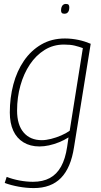

<svg xmlns="http://www.w3.org/2000/svg" viewBox="-20 -738 517 978"><path d="M4 194 14 163Q45 175 80 181.5Q115 188 148 188Q198 188 233.5 169Q269 150 291 110.5Q313 71 322 10L329 -38Q307 -24 281 -13.5Q255 -3 229.5 2.5Q204 8 181 8Q134 8 99.5 -13Q65 -34 47.5 -72.5Q30 -111 30 -165Q30 -240 48 -308Q66 -376 102 -428.5Q138 -481 190.5 -511.5Q243 -542 311 -542Q329 -542 346.5 -540Q364 -538 380.5 -534.5Q397 -531 412.5 -526Q428 -521 442 -515L357 12Q341 117 290.5 168.5Q240 220 152 220Q115 220 76 213Q37 206 4 194ZM402 -493Q383 -500 361 -505.5Q339 -511 306 -511Q251 -511 207 -483.5Q163 -456 132 -409.5Q101 -363 84 -302.5Q67 -242 67 -175Q67 -102 100.5 -63Q134 -24 193 -24Q214 -24 240 -30.5Q266 -37 291.5 -48Q317 -59 335 -72ZM309 -668Q299 -668 295 -672Q291 -676 291 -684Q291 -694 293.5 -701.5Q296 -709 301.5 -713.5Q307 -718 315 -718Q326 -718 329.5 -713.5Q333 -709 333 -701Q333 -692 331 -685Q329 -678 323.5 -673Q318 -668 309 -668Z"/></svg>

Font: Georama ExtraCondensed Thin ExtraLight
Style: Italic
Weight: 250
Italic angle: -9°
Version: Version 1.001